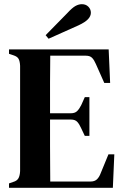

<svg xmlns="http://www.w3.org/2000/svg" viewBox="-20 -897 594 917"><path d="M23 0V-21L43 -28Q61 -33 68 -45.5Q75 -58 76 -80V-583Q75 -604 69 -615.5Q63 -627 44 -633L23 -640V-661H499L506 -501H478L438 -591Q430 -610 420 -620.5Q410 -631 390 -631H220Q219 -569 219 -503.5Q219 -438 219 -356H318Q338 -356 348.5 -366.5Q359 -377 368 -395L385 -433H407V-248H385L367 -286Q359 -304 349 -315Q339 -326 319 -326H219Q219 -254 219 -202Q219 -150 219.5 -109.5Q220 -69 220 -30H412Q432 -30 443 -40.5Q454 -51 461 -70L498 -160H526L519 0ZM198 -729Q224 -755 250 -782Q276 -809 301 -834Q325 -860 340.5 -868.5Q356 -877 371 -877Q390 -877 402 -865Q414 -853 414 -836Q414 -820 400.5 -805.5Q387 -791 355 -776Q318 -760 283.5 -744Q249 -728 212 -712Z"/></svg>

Font: DeepMind Serif Text
Style: Regular
Weight: 400
Designer: Frank Grießhammer / Modifications: Colophon Foundry
Foundry: Colophon Foundry
Version: Version 5.003; ttfautohint (v1.8.2)